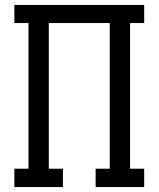

<svg xmlns="http://www.w3.org/2000/svg" viewBox="-20 -755 640 775"><path d="M38 0V-74H95V-662H38V-735H562V-662H505V-74H562V0H366V-74H423V-662H177V-74H234V0Z"/></svg>

Font: Iosevka Curly Slab Extended
Style: Regular
Weight: 400
Width: 7
Monospace: yes
Designer: Belleve Invis
Foundry: Belleve Invis
Version: Version 11.1.0; ttfautohint (v1.8.3)